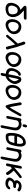

<svg xmlns="http://www.w3.org/2000/svg" viewBox="2948 -3738 995 6932"><g transform="rotate(90 3446.0 -272.5)"><path d="M309 -72 327 -73Q391 -73 444 -101Q482 -127 492 -169Q498 -200 498 -229Q498 -283 477 -333Q475 -335 475 -338Q459 -383 424 -399Q391 -414 355 -414L333 -413Q289 -409 253 -374Q200 -310 185 -232Q181 -209 181 -189Q181 -145 206.5 -108.5Q232 -72 309 -72ZM291 25Q159 25 105 -66Q81 -114 81 -170Q81 -197 87 -225Q109 -341 178 -423Q246 -498 339 -510Q263 -573 218 -622Q187 -649 187 -672Q187 -675 188 -678Q191 -697 205 -712Q226 -731 262 -731H281Q390 -733 546 -733Q577 -732 635 -732L650 -733Q673 -733 686 -714Q691 -704 691 -693Q691 -689 690 -684Q690 -682 686.5 -671.5Q683 -661 666.5 -648Q650 -635 632 -635H358L389 -608Q445 -561 494 -507Q553 -441 581 -353Q598 -297 598 -244Q598 -213 592 -182Q586 -147 569 -112Q494 25 291 25Z M872 25Q813 25 764 -6Q699 -54 682 -137Q674 -174 674 -212Q674 -248 681 -285Q701 -389 766 -463Q840 -544 945 -544Q1030 -544 1097 -502Q1184 -445 1208 -341Q1215 -314 1215 -286Q1215 -264 1210 -241Q1200 -186 1163 -130Q1125 -75 1066 -38.5Q1007 -2 945 14Q907 25 872 25ZM881 -73Q897 -73 908 -74L919 -75Q990 -94 1032 -123Q1046 -132 1066 -151Q1067 -152 1068 -152Q1094 -181 1107 -215Q1107 -218 1108 -218L1112 -234Q1115 -258 1115 -275Q1115 -293 1112 -303V-305L1111 -306Q1104 -335 1093 -354Q1093 -355 1092 -355Q1060 -408 1008 -430Q973 -445 955 -445Q944 -447 918 -447Q906 -447 881 -440L880 -439Q871 -435 864.5 -430.5Q858 -426 856 -426L835 -408Q818 -393 790 -331Q783 -310 779 -286Q773 -259 773 -221Q777 -163 799 -124Q838 -74 873 -74Z M1710 14Q1681 14 1672 -11Q1642 -90 1624 -191L1621 -203Q1603 -272 1587 -317L1588 -319Q1588 -320 1587 -320.5Q1586 -321 1586 -322Q1449 -174 1323 -18Q1303 6 1277 6Q1265 6 1254 -1Q1236 -13 1236 -34Q1236 -39 1237 -44Q1240 -56 1249 -68Q1394 -247 1554 -416Q1540 -455 1529 -491Q1512 -556 1484 -616Q1481 -623 1481 -630Q1481 -635 1482 -639Q1487 -667 1515 -683Q1529 -690 1541 -690Q1567 -690 1578 -665Q1608 -601 1630 -517Q1654 -441 1682 -367Q1708 -287 1725 -204L1732 -168Q1746 -113 1765 -60Q1768 -53 1768 -45Q1768 -41 1767 -36Q1762 -8 1735 7Q1722 14 1710 14Z M2057 25Q1998 25 1949 -6Q1884 -54 1867 -137Q1859 -174 1859 -212Q1859 -248 1866 -285Q1886 -389 1951 -463Q2025 -544 2130 -544Q2215 -544 2282 -502Q2369 -445 2393 -341Q2400 -314 2400 -286Q2400 -264 2395 -241Q2385 -186 2348 -130Q2310 -75 2251 -38.5Q2192 -2 2130 14Q2092 25 2057 25ZM2066 -73Q2082 -73 2093 -74L2104 -75Q2175 -94 2217 -123Q2231 -132 2251 -151Q2252 -152 2253 -152Q2279 -181 2292 -215Q2292 -218 2293 -218L2297 -234Q2300 -258 2300 -275Q2300 -293 2297 -303V-305L2296 -306Q2289 -335 2278 -354Q2278 -355 2277 -355Q2245 -408 2193 -430Q2158 -445 2140 -445Q2129 -447 2103 -447Q2091 -447 2066 -440L2065 -439Q2056 -435 2049.5 -430.5Q2043 -426 2041 -426L2020 -408Q2003 -393 1975 -331Q1968 -310 1964 -286Q1958 -259 1958 -221Q1962 -163 1984 -124Q2023 -74 2058 -74Z M2761 -83Q2773 -87 2785 -95L2787 -96Q2846 -132 2884 -210L2886 -212Q2902 -240 2910 -269Q2912 -284 2912 -298Q2912 -337 2896 -371Q2882 -405 2870 -420Q2861 -439 2838 -445Q2818 -379 2805 -311ZM2654 202Q2628 202 2617 177Q2616 170 2616 163Q2616 155 2617 148L2618 140Q2639 33 2643 19V17Q2643 15 2641 14Q2629 14 2623 13Q2519 5 2466 -69Q2439 -110 2439 -171Q2439 -201 2446 -236Q2467 -340 2535.5 -434Q2604 -528 2671 -528Q2689 -527 2702 -517Q2715 -507 2715 -489Q2715 -485 2714 -480Q2711 -466 2699 -452Q2683 -430 2658 -430H2654Q2650 -430 2635 -414Q2563 -335 2544 -241Q2540 -217 2540 -192V-175Q2542 -132 2578 -108Q2614 -84 2663 -83L2703 -293Q2719 -375 2743 -456Q2753 -494 2782 -522Q2809 -544 2850 -544Q2861 -544 2872 -542Q2933 -529 2966 -467Q2974 -457 2988 -423Q3013 -369 3013 -315Q3013 -294 3009 -273Q2999 -223 2959 -159Q2933 -113 2898 -73Q2838 -12 2773 10Q2753 16 2740 16L2717 144Q2714 158 2706 171Q2687 202 2654 202Z M3245 25Q3186 25 3137 -6Q3072 -54 3055 -137Q3047 -174 3047 -212Q3047 -248 3054 -285Q3074 -389 3139 -463Q3213 -544 3318 -544Q3403 -544 3470 -502Q3557 -445 3581 -341Q3588 -314 3588 -286Q3588 -264 3583 -241Q3573 -186 3536 -130Q3498 -75 3439 -38.5Q3380 -2 3318 14Q3280 25 3245 25ZM3254 -73Q3270 -73 3281 -74L3292 -75Q3363 -94 3405 -123Q3419 -132 3439 -151Q3440 -152 3441 -152Q3467 -181 3480 -215Q3480 -218 3481 -218L3485 -234Q3488 -258 3488 -275Q3488 -293 3485 -303V-305L3484 -306Q3477 -335 3466 -354Q3466 -355 3465 -355Q3433 -408 3381 -430Q3346 -445 3328 -445Q3317 -447 3291 -447Q3279 -447 3254 -440L3253 -439Q3244 -435 3237.5 -430.5Q3231 -426 3229 -426L3208 -408Q3191 -393 3163 -331Q3156 -310 3152 -286Q3146 -259 3146 -221Q3150 -163 3172 -124Q3211 -74 3246 -74Z M3824 22Q3820 22 3807 20Q3794 18 3784 -2Q3740 -115 3720 -239L3702 -345Q3690 -421 3675 -496V-501Q3675 -506 3676 -511Q3678 -522 3689 -536Q3707 -558 3735 -558Q3766 -558 3774 -522Q3789 -448 3802 -373Q3817 -265 3834 -192V-191H3835Q3837 -179 3853 -120Q3884 -163 3900 -189L3903 -193V-195Q3916 -211 4000 -365Q4040 -440 4083 -513Q4102 -549 4137 -549Q4162 -549 4175 -524Q4178 -517 4178 -509Q4178 -506 4177 -502Q4175 -493 4157 -462L4090 -342Q4056 -278 4020 -214Q3930 -58 3859 8Q3842 22 3824 22Z M4540 205Q4521 205 4510 191Q4502 180 4502 166Q4502 162 4503 157L4579 -235Q4588 -288 4588 -325Q4588 -348 4584 -365V-368Q4562 -427 4506 -445Q4482 -453 4474 -453Q4470 -455 4433 -455Q4418 -454 4390 -444Q4373 -435 4370 -433Q4354 -424 4339 -403Q4335 -392 4329 -384L4264 -49Q4260 -29 4243 -14.5Q4226 0 4206 0Q4186 0 4174 -15Q4166 -25 4166 -39Q4166 -44 4167 -49L4254 -501Q4258 -521 4275.5 -535.5Q4293 -550 4313 -550Q4340 -550 4350 -524Q4405 -553 4470 -553Q4518 -553 4562 -535Q4622 -512 4657 -461Q4687 -423 4687 -345Q4687 -294 4674 -225L4598 157Q4595 177 4577.5 191Q4560 205 4540 205ZM4481 -701Q4485 -721 4502 -735.5Q4519 -750 4539 -750Q4559 -750 4571 -735Q4580 -724 4580 -709Q4580 -705 4579 -701L4567 -641Q4563 -621 4546 -606.5Q4529 -592 4509 -592Q4489 -592 4477 -606Q4468 -617 4468 -631Q4468 -636 4469 -641Z M4948 -77Q5000 -77 5052 -101Q5086 -122 5102 -158Q5118 -194 5127 -229L5143 -293H4884Q4879 -246 4879 -201Q4879 -165 4882 -130Q4883 -102 4892.5 -89.5Q4902 -77 4948 -77ZM5164 -391 5167 -406Q5174 -444 5174 -481Q5174 -515 5168 -548Q5164 -562 5158 -577Q5146 -602 5129 -606Q5118 -608 5107 -608Q5099 -608 5091 -607Q5012 -590 4967 -527Q4922 -464 4904 -391ZM4924 20Q4896 20 4856 12.5Q4816 5 4795 -44Q4780 -94 4780 -148V-187Q4780 -268 4794 -339Q4803 -387 4824.5 -451.5Q4846 -516 4895.5 -582.5Q4945 -649 5024 -684Q5078 -706 5130 -706Q5132 -706 5160 -705Q5188 -704 5225 -667Q5273 -611 5273 -505Q5273 -446 5258 -372L5248 -324Q5244 -308 5241 -291Q5230 -240 5214 -189Q5176 -66 5081 -17Q5012 20 4924 20Z M5670 205Q5651 205 5640 191Q5632 180 5632 166Q5632 162 5633 157L5709 -235Q5718 -288 5718 -325Q5718 -348 5714 -365V-368Q5692 -427 5636 -445Q5612 -453 5604 -453Q5600 -455 5563 -455Q5548 -454 5520 -444Q5503 -435 5500 -433Q5484 -424 5469 -403Q5465 -392 5459 -384L5394 -49Q5390 -29 5373 -14.5Q5356 0 5336 0Q5316 0 5304 -15Q5296 -25 5296 -39Q5296 -44 5297 -49L5384 -501Q5388 -521 5405.5 -535.5Q5423 -550 5443 -550Q5470 -550 5480 -524Q5535 -553 5600 -553Q5648 -553 5692 -535Q5752 -512 5787 -461Q5817 -423 5817 -345Q5817 -294 5804 -225L5728 157Q5725 177 5707.5 191Q5690 205 5670 205Z M5920 11Q5900 11 5889 -4Q5880 -15 5880 -28Q5880 -33 5881 -38Q5943 -368 5972 -515Q5976 -535 5993 -549.5Q6010 -564 6030 -564Q6050 -564 6061 -550Q6070 -539 6070 -525Q6070 -520 6069 -515Q6040 -366 6027 -290Q6074 -330 6120 -371Q6223 -464 6335 -545Q6353 -558 6373 -559Q6393 -559 6404 -545Q6413 -534 6413 -519Q6413 -515 6412 -511Q6408 -490 6391 -476Q6279 -395 6176 -301L6141 -271Q6222 -191 6281 -92L6292 -75Q6299 -62 6299 -47V-40Q6295 -21 6277.5 -6.5Q6260 8 6238 8Q6220 8 6209 -6L6197 -23Q6119 -148 6066 -195L6058 -201Q6004 -157 6002 -157L5978 -38Q5974 -18 5957 -3.5Q5940 11 5920 11Z M6603 30Q6542 30 6493 10Q6430 -13 6400 -72Q6392 -92 6392 -114Q6392 -125 6394 -136Q6403 -179 6441 -228Q6473 -273 6519 -303Q6487 -329 6487 -371Q6487 -383 6490 -397Q6499 -442 6534 -480Q6601 -553 6708 -553Q6810 -553 6883 -488Q6892 -478 6892 -464Q6892 -460 6891 -456Q6886 -433 6869 -418.5Q6852 -404 6832 -404Q6811 -404 6803 -417Q6802 -417 6790 -426Q6752 -449 6712 -455V-456L6677 -457Q6650 -453 6638 -449Q6595 -426 6591 -405Q6588 -403 6587 -398V-394Q6587 -390 6588 -387V-386Q6588 -370 6671 -354Q6677 -354 6678 -353Q6684 -353 6688 -352Q6709 -351 6729.5 -350.5Q6750 -350 6761 -336Q6770 -326 6770 -312Q6770 -307 6769 -302Q6765 -282 6748 -267.5Q6731 -253 6711 -253Q6619 -253 6588 -239Q6574 -233 6564 -227Q6558 -222 6554 -220Q6550 -218 6538 -206Q6538 -205 6537 -205Q6532 -200 6517 -180Q6494 -149 6491 -133V-128Q6502 -105 6509 -102Q6521 -87 6591 -70L6610 -68L6645 -69Q6648 -70 6650 -70Q6652 -70 6653 -71Q6688 -77 6712 -97Q6712 -98 6714.5 -100.5Q6717 -103 6719 -106Q6741 -146 6775 -146Q6802 -146 6813 -121Q6816 -113 6816 -105Q6816 -101 6815 -97Q6813 -90 6810 -84Q6777 -24 6720.5 3Q6664 30 6603 30Z"/></g></svg>

Font: Bad Comic
Style: Italic
Weight: 400
Italic angle: -11°
Designer: GGBotNet
Foundry: GGBotNet
Version: 0.95